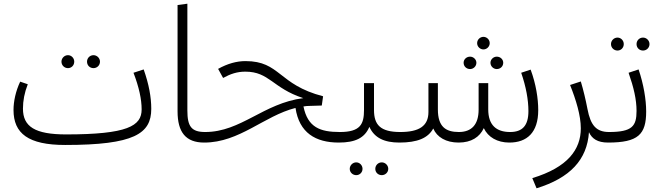

<svg xmlns="http://www.w3.org/2000/svg" viewBox="-20 -770 3573 1037"><path d="M347 -402C366 -402 381 -417 381 -437C381 -456 366 -472 347 -472C328 -472 312 -456 312 -437C312 -417 328 -402 347 -402ZM485 -402C504 -402 520 -417 520 -437C520 -456 504 -472 485 -472C465 -472 450 -456 450 -437C450 -417 465 -402 485 -402ZM756 -395 701 -377C731 -299 745 -233 745 -179C745 -90 669 -44 337 -44C169 -44 104 -86 104 -183C104 -226 112 -269 130 -315L89 -329C65 -278 53 -223 53 -176C53 -49 133 13 332 13C705 13 797 -48 797 -182C797 -246 784 -316 756 -395Z M939 -169C939 -56 983 0 1083 0L1103 -29L1088 -57C1014 -57 992 -87 992 -173V-750L939 -743Z M1815 -57C1709 -57 1642 -82 1619 -195C1630 -197 1642 -198 1653 -198L1718 -200L1725 -250C1482 -313 1494 -440 1306 -440C1259 -440 1210 -427 1158 -398L1185 -349C1225 -371 1261 -383 1305 -383C1435 -383 1452 -294 1618 -240C1402 -212 1282 -57 1088 -57L1063 -29L1083 0C1274 0 1406 -144 1576 -187C1596 -53 1684 0 1810 0L1830 -29Z M2142 -57C2034 -57 2000 -96 2000 -176V-321H1946V-176C1946 -100 1927 -57 1816 -57L1790 -29L1810 0C1899 0 1950 -25 1975 -85C2002 -25 2056 0 2137 0L2157 -29ZM1904 107C1885 107 1869 123 1869 142C1869 161 1885 176 1904 176C1923 176 1938 161 1938 142C1938 123 1923 107 1904 107ZM2042 107C2022 107 2007 123 2007 142C2007 161 2022 176 2042 176C2061 176 2077 161 2077 142C2077 123 2061 107 2042 107Z M2591 -503C2609 -503 2625 -518 2625 -537C2625 -556 2609 -571 2591 -571C2573 -571 2557 -556 2557 -537C2557 -518 2573 -503 2591 -503ZM2519 -397C2537 -397 2553 -412 2553 -431C2553 -449 2537 -464 2519 -464C2499 -464 2484 -449 2484 -431C2484 -412 2499 -397 2519 -397ZM2663 -397C2683 -397 2698 -412 2698 -431C2698 -449 2683 -464 2663 -464C2645 -464 2629 -449 2629 -431C2629 -412 2645 -397 2663 -397ZM2846 -394 2795 -377C2821 -302 2834 -231 2834 -170C2834 -92 2802 -57 2735 -57C2661 -57 2617 -94 2617 -179V-321H2565V-178C2565 -97 2527 -57 2458 -57C2388 -57 2345 -85 2345 -179V-321H2294V-165C2294 -89 2243 -57 2142 -57L2117 -29L2137 0C2234 0 2292 -24 2320 -76C2340 -29 2389 0 2457 0C2526 0 2571 -30 2593 -78C2616 -29 2666 0 2731 0C2826 0 2887 -54 2887 -175C2887 -237 2875 -316 2846 -394Z M3270 -57C3201 -57 3170 -92 3153 -181C3143 -233 3131 -283 3117 -330L3059 -311C3091 -231 3117 -146 3117 -77C3117 37 3047 134 2855 192L2878 247C3059 191 3151 93 3161 -56C3177 -21 3207 0 3264 0L3284 -29Z M3315 -497C3334 -497 3349 -512 3349 -532C3349 -551 3334 -567 3315 -567C3296 -567 3280 -551 3280 -532C3280 -512 3296 -497 3315 -497ZM3453 -497C3472 -497 3488 -512 3488 -532C3488 -551 3472 -567 3453 -567C3433 -567 3418 -551 3418 -532C3418 -512 3433 -497 3453 -497ZM3269 -57 3244 -29 3264 0C3427 0 3470 -44 3470 -168C3470 -232 3456 -316 3429 -395L3375 -377C3403 -297 3418 -232 3418 -171C3418 -89 3395 -57 3269 -57Z"/></svg>

Font: FiraGO Light
Style: Regular
Weight: 300
Designer: bBox Type
Foundry: bBox Type GmbH
Version: Version 1.001;PS 001.001;hotconv 1.0.88;makeotf.lib2.5.64775